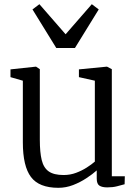

<svg xmlns="http://www.w3.org/2000/svg" viewBox="-20 -885 662 916"><path d="M491.5 9Q467.5 9 454.5 0.8Q441.5 -7.5 441.5 -33V-72Q421.5 -54 392.2 -34.8Q363 -15.5 328.8 -2.2Q294.5 11 258.5 11Q166.5 11 127.8 -40.5Q89 -92 89 -206V-500L30 -517V-554L151 -567H152L170 -555V-218Q170 -158.5 179 -121.5Q188 -84.5 212.5 -67.2Q237 -50 283.5 -50Q315 -50 343 -60.5Q371 -71 394 -85.8Q417 -100.5 432.5 -114V-500L356.5 -517V-554L489.5 -567H490.5L513.5 -555V-44H575.5L574.5 -6Q558 -1.5 538 3.8Q518 9 491.5 9ZM248.5 -656 135 -840 168 -865 293 -721.5 418 -865 451 -840 337.5 -656Z"/></svg>

Font: Merriweather Light 18pt Light
Style: Regular
Weight: 300
Version: Version 2.100